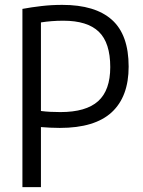

<svg xmlns="http://www.w3.org/2000/svg" viewBox="-20 -768 588 788"><path d="M72 0V-731.5Q109.5 -738.5 150.5 -743.2Q191.5 -748 235.5 -748Q371 -748 439.5 -686.5Q508 -625 508 -494.5Q508 -371.5 438.5 -307.2Q369 -243 225.5 -243Q204.5 -243 186 -244Q167.5 -245 148 -246.5V0ZM228 -308Q333 -308 382.8 -352.8Q432.5 -397.5 432.5 -492.5Q432.5 -592.5 385.5 -637.8Q338.5 -683 240 -683Q215 -683 192.5 -681.2Q170 -679.5 148 -676V-312.5Q167.5 -310 187.2 -309Q207 -308 228 -308Z"/></svg>

Font: Encode Sans SC Condensed
Style: Regular
Weight: 400
Width: 3
Designer: Multiple Designers
Foundry: Impallari Type
Version: Version 3.002